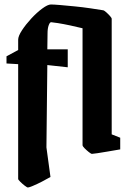

<svg xmlns="http://www.w3.org/2000/svg" viewBox="-20 -675 578 856"><path d="M9 -392V-424L61 -452V-498Q61 -514 78 -540Q95 -566 119.5 -592.5Q144 -619 168.5 -637Q193 -655 207 -655Q220 -655 249 -652.5Q278 -650 313.5 -646.5Q349 -643 383 -638Q417 -633 441 -629Q445 -628 454 -620Q463 -612 470.5 -603.5Q478 -595 478 -591V-76L516 -61V-9Q516 -9 498.5 -6Q481 -3 457.5 1Q434 5 414.5 8Q395 11 390 11Q386 11 376 3Q366 -5 357 -14Q348 -23 348 -28V-549Q324 -555 293.5 -561.5Q263 -568 238 -572Q213 -576 208 -576Q202 -576 197 -562Q192 -548 192 -527L191 -455H282V-375L191 -385L187 -18L205 114Q188 124 166.5 135Q145 146 127 153.5Q109 161 104 161Q101 161 90.5 153Q80 145 70.5 135.5Q61 126 61 123V-389Z"/></svg>

Font: Grenze Gotisch
Style: Bold
Weight: 700
Designer: Renata Polastri
Foundry: Omnibus-Type
Version: Version 1.001